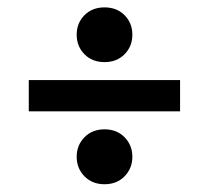

<svg xmlns="http://www.w3.org/2000/svg" viewBox="-20 -478 552 507"><path d="M256 -136.5Q288.5 -136.5 309 -115.5Q329.5 -94.5 329.5 -64Q329.5 -33.5 309 -12.5Q288.5 8.5 256 8.5Q223.5 8.5 203 -12.5Q182.5 -33.5 182.5 -64Q182.5 -94.5 203 -115.5Q223.5 -136.5 256 -136.5ZM256 -458.5Q288.5 -458.5 309 -437.8Q329.5 -417 329.5 -386.5Q329.5 -355.5 309 -334.8Q288.5 -314 256 -314Q223.5 -314 203 -334.8Q182.5 -355.5 182.5 -386.5Q182.5 -417 203 -437.8Q223.5 -458.5 256 -458.5ZM56 -266.5H455.5V-184H56Z"/></svg>

Font: Newsreader 16pt 16pt ExtraBold
Style: Regular
Weight: 800
Version: Version 1.003